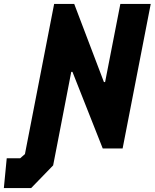

<svg xmlns="http://www.w3.org/2000/svg" viewBox="-118 -750 782 970"><path d="M172 -25 242 -387H248L401 0H501.5L643.5 -730H490L413 -335.5H407L257 -730H155.5L13.5 0L8 28.5L-16 49.5H-84L-98.5 200H39.5L150.5 85.5Z"/></svg>

Font: Monaspace Krypton ExtraBold
Style: Italic
Weight: 800
Italic angle: -11°
Designer: Riley Cran & the Lettermatic Team
Foundry: Lettermatic
Version: Version 1.101 (Monaspace Krypton)